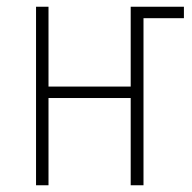

<svg xmlns="http://www.w3.org/2000/svg" viewBox="-20 -550 570 570"><path d="M87 0V-530H124V-293H368V-530H526V-496H406V0H368V-259H124V0Z"/></svg>

Font: Noto Sans Mono Condensed ExtraLight
Style: Regular
Weight: 200
Width: 3
Designer: Monotype Design Team
Foundry: Monotype Imaging Inc.
Version: Version 2.014; ttfautohint (v1.8.4.7-5d5b)